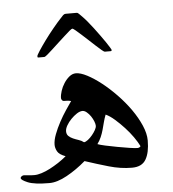

<svg xmlns="http://www.w3.org/2000/svg" viewBox="-45 -626 582 647"><g transform="rotate(-5 245.5 -302.5)"><path d="M439 -135.3Q439 -94.2 425.5 -71.3Q412.1 -48.3 378.4 -48.3Q340.3 -48.3 300.5 -59.8Q260.7 -71.3 220.7 -84.5Q189.5 -57.6 156.2 -39.3Q123 -21 96.7 -21Q45.9 -21 23.7 -30.3Q1.5 -39.6 1.5 -45.9Q1.5 -49.8 5.4 -52.2Q9.3 -54.7 12.7 -54.7Q15.1 -54.7 26.6 -53.5Q38.1 -52.2 48.3 -52.2Q59.1 -52.2 73 -56.6Q86.9 -61 101.6 -68.6Q116.2 -76.2 131.1 -85.9Q146 -95.7 158.7 -106.4Q137.2 -114.3 131.1 -125.7Q125 -137.2 125 -147.9Q125 -163.6 132.6 -183.3Q140.1 -203.1 150.9 -223.1Q161.6 -243.2 173.6 -261Q185.5 -278.8 193.4 -290Q186.5 -292 180.9 -292.2Q175.3 -292.5 168.9 -292.5Q165 -292.5 162.6 -296.1Q160.2 -299.8 160.2 -302.7Q160.2 -313 164.6 -326.7Q168.9 -340.3 176.8 -352.5Q184.6 -364.7 195.1 -373.3Q205.6 -381.8 217.3 -381.8Q232.9 -381.8 255.4 -370.1Q277.8 -358.4 302.7 -338.9Q327.6 -319.3 352.1 -293.9Q376.5 -268.6 395.8 -241.2Q415 -213.9 427 -186.3Q439 -158.7 439 -135.3ZM413.1 -118.2Q406.2 -132.3 394 -149.7Q381.8 -167 366.7 -183.3Q351.6 -199.7 335.4 -213.9Q319.3 -228 305.2 -234.4Q300.3 -221.7 297.1 -209.2Q293.9 -196.8 290.5 -184.3Q287.1 -171.9 282 -160.2Q276.9 -148.4 269 -137.7Q275.9 -134.8 294.7 -130.6Q313.5 -126.5 334.7 -122.6Q356 -118.7 375.2 -115.7Q394.5 -112.8 402.8 -112.8Q410.2 -113.3 413.1 -118.2ZM269 -199.7Q269 -205.6 265.4 -214.8Q261.7 -224.1 255.9 -232.7Q250 -241.2 242.7 -247.3Q235.4 -253.4 228.5 -253.4Q219.7 -253.4 209.2 -246.6Q198.7 -239.7 189.5 -230.2Q180.2 -220.7 173.8 -209.7Q167.5 -198.7 167.5 -189.9Q167.5 -179.7 173.6 -173.8Q179.7 -168 188.5 -164.1Q197.3 -160.2 207.3 -157Q217.3 -153.8 224.6 -147.9Q230.5 -148.4 238.3 -154.5Q246.1 -160.6 252.9 -168.9Q259.8 -177.2 264.4 -185.5Q269 -193.8 269 -199.7ZM344.2 -450.7Q344.2 -448.7 344 -447.3Q343.8 -445.8 340.8 -445.8H320.8Q318.8 -445.8 311 -452.1Q303.2 -458.5 292.7 -468.3Q282.2 -478 270.3 -489Q258.3 -500 247.3 -510Q236.3 -520 228.5 -526.4Q220.7 -532.7 218.8 -532.7Q216.3 -532.7 208.7 -526.4Q201.2 -520 190.2 -510Q179.2 -500 167.2 -489Q155.3 -478 144.8 -468.3Q134.3 -458.5 126.5 -452.1Q118.7 -445.8 116.7 -445.8H96.7Q93.8 -445.8 93.5 -447.3Q93.3 -448.7 93.3 -450.7Q93.3 -453.6 102.8 -468.3Q112.3 -482.9 126.2 -502Q140.1 -521 155.8 -540Q171.4 -559.1 182.6 -570.8Q187.5 -576.7 191.7 -580.6Q195.8 -584.5 200.2 -584.5H237.3Q241.7 -584.5 245.4 -580.3Q249 -576.2 254.9 -570.8Q262.7 -563 272.5 -551.3Q282.2 -539.6 292 -526.6Q301.8 -513.7 311.3 -500.5Q320.8 -487.3 328.1 -476.6Q335.4 -465.8 339.8 -458.5Q344.2 -451.2 344.2 -450.7Z"/></g></svg>

Font: Kitab
Style: Regular
Weight: 400
Designer: SIL International
Foundry: Khaled Hosny
Version: Version 1.000